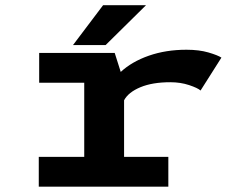

<svg xmlns="http://www.w3.org/2000/svg" viewBox="-20 -698 890 718"><path d="M253 -529.5 365.5 -678.5H526L375 -529.5ZM444 -111.5H609.5V0H125V-111.5H295V-388.5H126.5V-500H409L431.5 -429Q473 -467.5 536.8 -489.8Q600.5 -512 677.5 -512Q724.5 -512 759.5 -501.8Q794.5 -491.5 808 -482.5L730 -359.5Q719.5 -369 687.2 -379.8Q655 -390.5 617 -390.5Q550 -390.5 505 -371.8Q460 -353 444 -323Z"/></svg>

Font: League Mono Wide SemiBold
Style: Regular
Weight: 600
Width: 8
Designer: Tyler Finck
Foundry: The League of Moveable Type / Tyler Finck
Version: Version 2.210